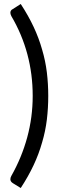

<svg xmlns="http://www.w3.org/2000/svg" viewBox="-20 -796 306 963"><path d="M84 147 45 123Q32 115 32 103Q32 95 37 86Q89 -6 116.5 -107Q144 -208 144 -315Q144 -533 37 -715Q32 -725 32 -732Q32 -745 45 -751L84 -776Q122 -718 148.5 -661.5Q175 -605 191 -548Q208 -491 215 -433Q222 -375 222 -315Q222 -254 215 -196Q208 -138 191 -81Q175 -24 148.5 32.5Q122 89 84 147Z"/></svg>

Font: Aleo
Style: Regular
Weight: 400
Designer: Alessio Laiso
Foundry: Alessio Laiso
Version: Version 2.001; ttfautohint (v1.8.4.7-5d5b);gftools[0.9.29]